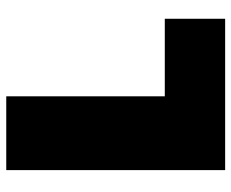

<svg xmlns="http://www.w3.org/2000/svg" viewBox="-83 -657 740 614"><g transform="rotate(-90 287.0 -350.0)"><path d="M50 0H534V-193H286V-700H50Z"/></g></svg>

Font: Chess Sans Black
Style: Regular
Weight: 900
Designer: Wolf Bōese
Foundry: Wolf Bōese
Version: Version 7.223;Glyphs 3.3 (3306)